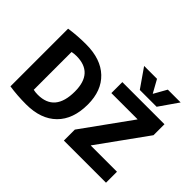

<svg xmlns="http://www.w3.org/2000/svg" viewBox="-177 -1326 1695 1695"><g transform="rotate(45 670.0 -478.5)"><path d="M1012 -848 1079 -967H1239L1116 -790H906L783 -967H944L1010 -848ZM748 -730H1274V-593L947 -139V-137H1274V0H748V-137L1075 -591V-593H748ZM673 -375Q673 -191 571.5 -90.5Q470 10 286 10Q175 10 76 -5V-725Q175 -740 286 -740Q470 -740 571.5 -643.5Q673 -547 673 -375ZM511 -375Q511 -607 299 -607Q270 -607 243 -601V-129Q270 -123 299 -123Q511 -123 511 -375Z"/></g></svg>

Font: M PLUS 1p ExtraBold
Style: Regular
Weight: 800
Version: Version 1.062